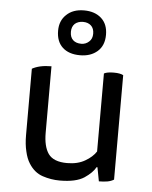

<svg xmlns="http://www.w3.org/2000/svg" viewBox="-54 -796 683 862"><g transform="rotate(5 287.5 -365.5)"><path d="M411.1 -54.7Q414.1 -39.1 422.9 7.8Q443.4 7.8 460.9 4.9Q477.5 2 490.2 -5.9Q490.2 -163.1 490.2 -476.6Q483.4 -480.5 472.7 -482.4Q462.9 -484.4 447.3 -484.4Q431.6 -484.4 420.9 -482.4Q410.2 -480.5 403.3 -476.6Q403.3 -359.4 403.3 -125Q386.7 -99.6 354.5 -81.1Q321.3 -61.5 273.4 -61.5Q211.9 -61.5 188.5 -94.7Q166 -127 166 -188.5Q166 -288.1 166 -488.3Q138.7 -488.3 116.2 -483.4Q94.7 -478.5 79.1 -469.7Q79.1 -455.1 79.1 -426.8Q79.1 -362.3 79.1 -170.9Q79.1 -128.9 86.9 -97.7Q93.8 -66.4 107.4 -44.9Q131.8 -5.9 169.9 6.8Q208 19.5 247.1 19.5Q320.3 19.5 357.4 -4.9Q393.6 -29.3 407.2 -54.7Q408.2 -54.7 411.1 -54.7ZM290 -751Q240.2 -751 210.9 -722.7Q181.6 -695.3 181.6 -650.4Q181.6 -601.6 210 -575.2Q238.3 -548.8 289.1 -548.8Q336.9 -548.8 367.2 -575.2Q397.5 -601.6 397.5 -650.4Q397.5 -698.2 368.2 -724.6Q338.9 -751 290 -751ZM290 -699.2Q312.5 -699.2 326.2 -686.5Q339.8 -673.8 339.8 -650.4Q339.8 -627 325.2 -614.3Q310.5 -600.6 290 -600.6Q266.6 -600.6 252.9 -613.3Q239.3 -626 239.3 -650.4Q239.3 -672.9 252.9 -686.5Q267.6 -699.2 290 -699.2Z"/></g></svg>

Font: cl
Style: Regular
Weight: 400
Designer: Mitja Miklavcic
Version: Version 1.0